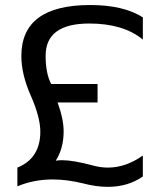

<svg xmlns="http://www.w3.org/2000/svg" viewBox="-20 -723 634 760"><path d="M48.8 -59.6Q139.6 -96.2 139.6 -201.7Q139.6 -258.8 102.1 -343.8Q64.5 -428.7 64.5 -501.5Q64.5 -703.1 336.9 -703.1Q468.8 -703.1 545.4 -654.3V-566.4Q468.3 -629.9 333.5 -629.9Q160.6 -629.9 160.6 -502.4Q160.6 -432.1 182.6 -390.6H366.2V-317.4H208Q231.9 -252 231.9 -203.1Q231.9 -136.2 200.7 -86.9Q211.4 -88.9 225.6 -88.9Q270 -88.9 348.1 -67.9Q377.9 -59.6 407.2 -59.6Q478 -59.6 545.4 -107.4V-24.4Q486.8 16.6 406.7 16.6Q360.8 16.6 308.6 2.9Q245.6 -12.7 188.5 -12.7Q113.8 -12.7 48.8 14.6Z"/></svg>

Font: Sansation
Style: Regular
Weight: 400
Designer: Bernd Montag
Version: Version 1.301